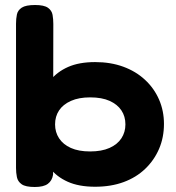

<svg xmlns="http://www.w3.org/2000/svg" viewBox="-20 -738 703 767"><path d="M360 8Q295 8 250.5 -12Q206 -32 179.5 -66.5Q153 -101 141 -147Q129 -193 129 -245Q130 -295 142 -339Q154 -383 181 -417Q208 -451 252 -470.5Q296 -490 360 -490Q422 -490 472.5 -471.5Q523 -453 559.5 -419Q596 -385 615.5 -340Q635 -295 635 -243Q635 -189 615.5 -143.5Q596 -98 560 -63.5Q524 -29 473.5 -10.5Q423 8 360 8ZM340 -133Q386 -133 417.5 -147Q449 -161 465 -185.5Q481 -210 481 -241Q481 -273 465 -297Q449 -321 418 -335Q387 -349 340 -349Q295 -349 263.5 -335Q232 -321 216 -297Q200 -273 200 -241Q200 -210 216 -185.5Q232 -161 263 -147Q294 -133 340 -133ZM119 9Q82 9 66.5 -2Q51 -13 47.5 -30.5Q44 -48 44 -67V-643Q44 -663 47.5 -680Q51 -697 67 -707.5Q83 -718 120 -718Q156 -718 171.5 -707Q187 -696 190 -678.5Q193 -661 193 -642L192 -40Q188 -16 171 -3.5Q154 9 119 9Z"/></svg>

Font: Fredoka SemiExpanded SemiBold
Style: Regular
Weight: 600
Width: 6
Designer: Ben Nathan
Foundry: Milena B. Brandão, Ben Nathan
Version: Version 2.001